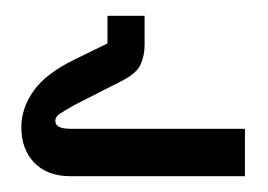

<svg xmlns="http://www.w3.org/2000/svg" viewBox="-20 -592 339 243"><path d="M69 -369Q40 -369 23.5 -386Q7 -403 7 -431Q7 -455 22.5 -477Q38 -499 75 -517L116 -537V-572H163V-535Q163 -522 158 -510.5Q153 -499 133 -489L74 -459Q60 -451 55 -447.5Q50 -444 50 -439Q50 -429 69 -429H290V-369Z"/></svg>

Font: IBM Plex Sans Arabic
Style: Regular
Weight: 400
Designer: Mike Abbink, Paul van der Laan, Pieter van Rosmalen, Wael Morcos, Khajak Apelian
Foundry: Bold Monday
Version: Version 1.1